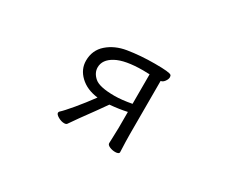

<svg xmlns="http://www.w3.org/2000/svg" viewBox="-85 -727 1170 986"><g transform="rotate(30 500.0 -234.0)"><path d="M601 -40 603 -106V-199Q559 -189 502 -184Q468 -135 402 -45Q395 -36 365 8Q361 15 348 15Q331 15 312.5 4.5Q294 -6 294 -16Q294 -21 298 -25Q316 -41 354.5 -87Q393 -133 431 -185Q365 -193 325 -231Q285 -269 285 -320Q285 -382 329.5 -421Q374 -460 441 -471Q515 -483 599 -483Q647 -483 669 -480.5Q691 -478 696 -474Q701 -470 701 -461Q701 -449 691 -435.5Q681 -422 669 -421V-106Q669 -69 672 0Q672 6 665.5 9Q659 12 649 12Q631 12 615.5 5Q600 -2 600 -12V-13ZM565 -423Q459 -423 406.5 -394.5Q354 -366 354 -320Q354 -287 383.5 -261.5Q413 -236 502 -236Q545 -236 603 -247V-422Q590 -423 565 -423Z"/></g></svg>

Font: Fusion Kai T
Style: Regular
Weight: 400
Designer: Fontworks Inc.
Version: Version 24.134;May 13, 2024